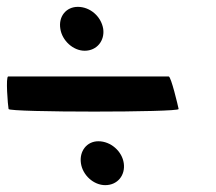

<svg xmlns="http://www.w3.org/2000/svg" viewBox="-31 -620 630 560"><path d="M-6 -302C-4 -292 492 -292 490 -302C488 -312 468 -397 461 -397H-7C-15 -397 -8 -312 -6 -302ZM205 -144C210 -109 242 -80 276 -80C312 -80 335 -109 330 -144C325 -179 292 -208 256 -208C222 -208 200 -179 205 -144ZM145 -536C150 -502 182 -472 216 -472C252 -472 275 -502 270 -536C264 -572 232 -600 196 -600C162 -600 139 -572 145 -536Z"/></svg>

Font: Ampere
Style: RevIta
Weight: 400
Version: Version 1